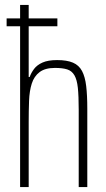

<svg xmlns="http://www.w3.org/2000/svg" viewBox="-20 -763 433 783"><path d="M7 -656V-688H214V-656ZM62 0V-743H97V-449H101Q107 -466 119 -482Q131 -498 153.5 -508Q176 -518 213 -518Q253 -518 277.5 -507.5Q302 -497 314.5 -473.5Q327 -450 331.5 -412Q336 -374 336 -320V0H301V-315Q301 -371 297.5 -404.5Q294 -438 283.5 -456Q273 -474 254 -480Q235 -486 204 -486Q164 -486 141.5 -469Q119 -452 109.5 -422Q100 -392 98.5 -351.5Q97 -311 97 -264V0Z"/></svg>

Font: Saira ExtraCondensed Thin
Style: Regular
Weight: 250
Width: 2
Designer: Hector Gatti with collaboration of the Omnibus-Type team
Foundry: Omnibus-Type
Version: Version 1.101